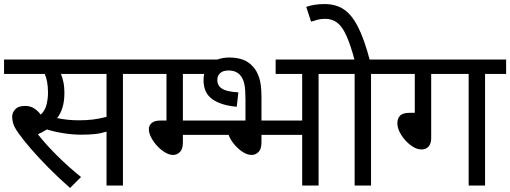

<svg xmlns="http://www.w3.org/2000/svg" viewBox="-20 -916 2519 948"><path d="M587 -551V0H506V-266Q477 -257 448 -254Q419 -251 380 -251Q338 -251 291.5 -258.5Q245 -266 212 -277Q192 -264 167 -253Q208 -201 263.5 -146Q319 -91 380 -42L326 12Q270 -37 220.5 -87Q171 -137 133 -181Q95 -225 73 -256Q51 -287 45.5 -305Q40 -323 40 -340Q40 -359 55 -376Q70 -393 104 -393Q129 -393 147.5 -381.5Q166 -370 181 -350Q202 -369 209.5 -398.5Q217 -428 217 -458Q217 -488 212.5 -512Q208 -536 201 -551H0V-622H691V-551ZM369 -322Q408 -322 440 -326Q472 -330 506 -339V-551H281Q288 -534 293 -511Q298 -488 298 -458Q298 -416 288.5 -385Q279 -354 262 -333Q314 -322 369 -322Z M1113 -632Q1150 -632 1179 -621.5Q1208 -611 1230 -586Q1248 -567 1259.5 -533Q1271 -499 1271 -437V-321H1472V-551H1341V-622H1656V-551H1553V0H1472V-250H1271V-213Q1271 -180 1256.5 -165.5Q1242 -151 1222 -151Q1201 -151 1178 -166Q1155 -181 1136 -204Q1117 -227 1109 -250H883V-213Q883 -180 868.5 -165.5Q854 -151 835 -151Q816 -151 795 -163.5Q774 -176 756 -195.5Q738 -215 726.5 -237Q715 -259 715 -278Q715 -296 728.5 -308.5Q742 -321 776 -321H802V-551H676V-622H1053Q1080 -632 1113 -632ZM883 -321H1192V-426Q1192 -473 1187 -498Q1182 -523 1171 -538Q1151 -568 1108 -568Q1081 -568 1067 -555Q1053 -542 1053 -521Q1053 -493 1076.5 -478Q1100 -463 1157 -460L1149 -389Q1074 -395 1029.5 -425.5Q985 -456 985 -520Q985 -537 988 -551H883Z M1812 -551V0H1731V-551H1642V-622H1915V-551ZM1732 -615Q1711 -694 1690.5 -739.5Q1670 -785 1645 -804Q1620 -823 1586 -823Q1564 -823 1547 -818.5Q1530 -814 1516 -809L1492 -882Q1531 -896 1583 -896Q1637 -896 1676.5 -870.5Q1716 -845 1747.5 -783.5Q1779 -722 1807 -615Z M2109 -551V-234Q2109 -208 2096.5 -193Q2084 -178 2061 -178Q2035 -178 2007.5 -199Q1980 -220 1961 -250Q1942 -280 1942 -308Q1942 -331 1955.5 -345Q1969 -359 2003 -359H2028V-551H1901V-622H2479V-551H2375V0H2294V-551Z"/></svg>

Font: Noto Sans
Style: Italic
Weight: 400
Italic angle: -12°
Designer: Monotype Design Team
Foundry: Monotype Imaging Inc.
Version: Version 2.013; ttfautohint (v1.8.4.7-5d5b)